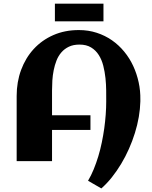

<svg xmlns="http://www.w3.org/2000/svg" viewBox="-20 -883 835 1052"><path d="M749 -336.4V-327.1Q748 -286.1 740.5 -242.2Q732.9 -198.2 719.2 -154.3Q705.6 -110.4 686.5 -67.4Q667.5 -24.4 643.8 14.9Q620.1 54.2 592.8 88.6Q565.4 123 535.2 149.4L462.4 107.4Q479.5 78.6 493.4 44.7Q507.3 10.7 518.6 -26.4Q529.8 -63.5 537.8 -102.5Q545.9 -141.6 551.3 -180.2Q556.6 -218.8 559.3 -256.1Q562 -293.5 562 -327.1Q562 -353.5 561.8 -387Q561.5 -420.4 557.9 -455.1Q554.2 -489.7 545.9 -522.7Q537.6 -555.7 521.2 -581.5Q504.9 -607.4 479.2 -623Q453.6 -638.7 415.5 -638.7Q381.8 -638.7 357.7 -627.2Q333.5 -615.7 316.7 -596.4Q299.8 -577.1 289.8 -551.8Q279.8 -526.4 274.2 -498.3Q268.6 -470.2 266.8 -441.7Q265.1 -413.1 265.1 -387.7V-251.5H475.6V-170.9H265.1V0H71.3V-357.4Q71.3 -434.1 95.7 -500Q120.1 -565.9 164.8 -614.5Q209.5 -663.1 272.2 -690.7Q335 -718.3 412.1 -718.3Q464.4 -718.3 510 -703.4Q555.7 -688.5 593.3 -662.4Q630.9 -636.2 660.4 -600.3Q689.9 -564.5 709.7 -522Q729.5 -479.5 739.7 -432.1Q750 -384.8 749 -336.4ZM546.9 -766.1H280.8V-862.8H546.9Z"/></svg>

Font: Aclonica
Style: Regular
Weight: 400
Designer: Astigmatic (AOETI)
Foundry: Astigmatic (AOETI)
Version: Version 1.000